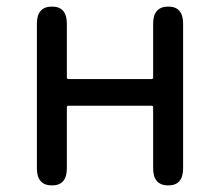

<svg xmlns="http://www.w3.org/2000/svg" viewBox="-20 -563 668 583"><path d="M138 0Q92 0 92 -52V-491Q92 -543 138 -543Q183 -543 183 -491V-328Q183 -323 188 -323H440Q445 -323 445 -328V-491Q445 -543 491 -543Q536 -543 536 -491V-52Q536 0 491 0Q445 0 445 -52V-237Q445 -242 440 -242H188Q183 -242 183 -237V-52Q183 0 138 0Z"/></svg>

Font: Resource Han Rounded HK
Style: Regular
Weight: 400
Designer: Cyano Hao (round all glyphs); Ryoko NISHIZUKA  (kana, bopomofo & ideographs); Paul D. Hunt (Latin, Greek & Cyrillic); Sa
Foundry: Cyano Hao
Version: 0.990